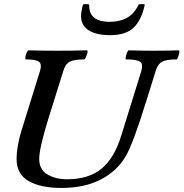

<svg xmlns="http://www.w3.org/2000/svg" viewBox="-20 -917 908 950"><path d="M284 13Q182 13 122 -21Q62 -55 62 -131Q62 -160 68 -195.5Q74 -231 86 -270L178 -566Q188 -599 173.5 -611Q159 -623 108 -623Q104 -623 105.5 -634Q107 -645 112 -656.5Q117 -668 121 -668Q157 -667 193.5 -666.5Q230 -666 266 -666Q301 -666 337.5 -666.5Q374 -667 410 -668Q415 -668 412.5 -656.5Q410 -645 405 -634Q400 -623 397 -623Q346 -623 324.5 -611.5Q303 -600 293 -565L220 -332Q174 -183 174 -131Q174 -78 214.5 -54Q255 -30 312 -30Q419 -30 482.5 -82.5Q546 -135 580 -246L679 -565Q689 -599 674 -611Q659 -623 605 -623Q600 -623 602 -634Q604 -645 608.5 -656.5Q613 -668 617 -668Q647 -667 678.5 -666.5Q710 -666 742 -666Q772 -666 802.5 -666.5Q833 -667 864 -668Q869 -668 867 -656.5Q865 -645 861 -634Q857 -623 853 -623Q802 -623 781 -611Q760 -599 750 -565L707 -427Q672 -314 646 -244Q620 -174 602 -144Q559 -70 478 -28.5Q397 13 284 13ZM524 -743Q457 -743 419 -767Q381 -791 381 -837Q381 -851 384 -864.5Q387 -878 390 -893Q391 -896 398.5 -896.5Q406 -897 413.5 -896.5Q421 -896 421 -893Q421 -848 447 -828.5Q473 -809 521 -809Q627 -809 665 -893Q666 -896 674 -896.5Q682 -897 689.5 -896.5Q697 -896 696 -893Q681 -820 642.5 -781.5Q604 -743 524 -743Z"/></svg>

Font: Junicode SmExp
Style: Bold Italic
Weight: 700
Width: 6
Italic angle: -11°
Designer: Peter S. Baker
Version: Version 2.205; ttfautohint (v1.8.4)